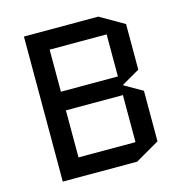

<svg xmlns="http://www.w3.org/2000/svg" viewBox="-104 -797 863 895"><g transform="rotate(-15 327.5 -350.0)"><path d="M565 -413 478 -363V-361L565 -311V-67L449 0H90V-700H449L565 -633ZM190 -317V-90H465V-317ZM190 -610V-407H465V-610Z"/></g></svg>

Font: Quantico
Style: Regular
Weight: 400
Designer: Matt Desmond
Foundry: MADtype
Version: Version 2.002